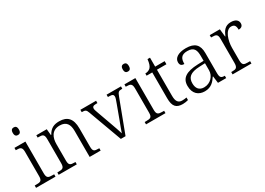

<svg xmlns="http://www.w3.org/2000/svg" viewBox="-9 -1503 3124 2265"><g transform="rotate(-30 1552.5 -370.0)"><path d="M155 -646C178 -646 196 -658 196 -698C196 -738 178 -750 155 -750C131 -750 113 -738 113 -698C113 -658 131 -646 155 -646ZM27 0H292V-32H271C213 -32 191 -39 191 -105V-536H42V-504H52C103 -504 127 -497 127 -431V-102C127 -38 105 -32 47 -32H27Z M335 0H582V-32H572C515 -32 493 -38 493 -102V-326C493 -414 526 -498 635 -498C725 -498 757 -442 757 -354V0H907V-32H897C839 -32 821 -39 821 -105V-353C821 -485 764 -544 655 -544C586 -544 536 -525 495 -452H490L482 -536H340V-504H355C406 -504 429 -497 429 -433V-105C429 -39 407 -32 349 -32H335Z M1016 -453 1182 0H1246L1412 -440C1433 -495 1441 -504 1485 -504H1493V-536H1297V-504H1315C1358 -504 1372 -493 1372 -468C1372 -451 1363 -426 1348 -386L1282 -207C1255 -137 1233 -77 1225 -51C1214 -87 1191 -157 1171 -210L1100 -408C1092 -430 1083 -455 1083 -468C1083 -493 1096 -504 1136 -504H1154V-536H940V-504C989 -504 1000 -498 1016 -453Z M1653 -646C1676 -646 1694 -658 1694 -698C1694 -738 1676 -750 1653 -750C1629 -750 1611 -738 1611 -698C1611 -658 1629 -646 1653 -646ZM1525 0H1790V-32H1769C1711 -32 1689 -39 1689 -105V-536H1540V-504H1550C1601 -504 1625 -497 1625 -431V-102C1625 -38 1603 -32 1545 -32H1525Z M2023 10C2048 10 2078 5 2097 -1V-36C2076 -32 2059 -30 2036 -30C1985 -30 1959 -61 1959 -137V-494H2088V-536H1959V-658H1925C1919 -601 1907 -570 1889 -551C1871 -533 1844 -524 1818 -524V-494H1895V-143C1895 -30 1933 10 2023 10Z M2323 10C2413 10 2455 -44 2488 -94H2493L2505 0H2617V-32H2613C2564 -32 2552 -48 2552 -112V-379C2552 -491 2500 -544 2380 -544C2274 -544 2217 -502 2217 -446C2217 -406 2236 -391 2273 -391C2273 -460 2291 -506 2378 -506C2474 -506 2488 -450 2488 -372V-310L2405 -307C2249 -301 2175 -254 2175 -148C2175 -40 2239 10 2323 10ZM2338 -35C2270 -35 2240 -80 2240 -145C2240 -224 2282 -269 2414 -274L2488 -277V-181C2488 -105 2426 -35 2338 -35Z M2704 0H2961V-32H2930C2879 -32 2855 -38 2855 -104V-274C2855 -372 2894 -498 2970 -498C3012 -498 3030 -477 3030 -421C3073 -421 3090 -443 3090 -474C3090 -517 3056 -545 2993 -545C2910 -545 2880 -490 2855 -431H2851L2840 -536H2702V-504H2711C2769 -504 2791 -497 2791 -433V-107C2791 -39 2768 -32 2716 -32H2704Z"/></g></svg>

Font: Noto Serif Tamil Light
Style: Italic
Weight: 300
Italic angle: -12°
Designer: Indian Type Foundry, Tom Grace, and the Monotype Design Team
Foundry: Monotype Imaging Inc.
Version: Version 2.003